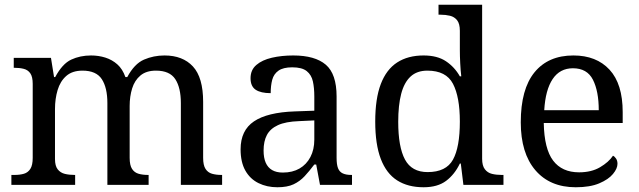

<svg xmlns="http://www.w3.org/2000/svg" viewBox="-20 -780 2697 810"><path d="M28 0V-42H41Q64 -42 81 -47Q98 -52 108 -67.5Q118 -83 118 -114V-426Q118 -456 108 -470.5Q98 -485 80.5 -489.5Q63 -494 41 -494H38V-536H195L208 -455H213Q243 -511 280.5 -528.5Q318 -546 364 -546Q396 -546 424.5 -537Q453 -528 475 -508.5Q497 -489 509 -455H517Q547 -511 587.5 -528.5Q628 -546 674 -546Q751 -546 794 -499.5Q837 -453 837 -350V-114Q837 -83 847 -67.5Q857 -52 874.5 -47Q892 -42 914 -42H917V0H743V-345Q743 -410 719.5 -446Q696 -482 638 -482Q597 -482 572.5 -461.5Q548 -441 537.5 -407Q527 -373 527 -333V-114Q527 -83 537 -67.5Q547 -52 564.5 -47Q582 -42 604 -42H607V0H433V-345Q433 -410 409.5 -446Q386 -482 328 -482Q285 -482 259.5 -459.5Q234 -437 223 -400Q212 -363 212 -320V-109Q212 -80 223.5 -65.5Q235 -51 253.5 -46.5Q272 -42 294 -42H297V0Z M1150 10Q1106 10 1070.5 -7.5Q1035 -25 1015 -60.5Q995 -96 995 -150Q995 -230 1051.5 -268Q1108 -306 1223 -310L1306 -313V-373Q1306 -409 1300 -436.5Q1294 -464 1274 -480Q1254 -496 1213 -496Q1175 -496 1155 -482Q1135 -468 1128.5 -443.5Q1122 -419 1122 -387Q1080 -387 1058.5 -401.5Q1037 -416 1037 -450Q1037 -485 1061.5 -506Q1086 -527 1127 -536.5Q1168 -546 1217 -546Q1309 -546 1354.5 -507Q1400 -468 1400 -373V-114Q1400 -86 1406 -70.5Q1412 -55 1426 -48.5Q1440 -42 1462 -42H1465V0H1330L1314 -86H1306Q1285 -58 1265 -36.5Q1245 -15 1218.5 -2.5Q1192 10 1150 10ZM1173 -52Q1214 -52 1243.5 -69Q1273 -86 1289.5 -117.5Q1306 -149 1306 -191V-272L1242 -269Q1185 -267 1152.5 -252Q1120 -237 1106 -210.5Q1092 -184 1092 -145Q1092 -114 1101 -93.5Q1110 -73 1128 -62.5Q1146 -52 1173 -52Z M1767 10Q1701 10 1655.5 -19Q1610 -48 1586.5 -109.5Q1563 -171 1563 -267Q1563 -364 1586.5 -425.5Q1610 -487 1655.5 -516.5Q1701 -546 1767 -546Q1825 -546 1861.5 -521.5Q1898 -497 1920 -458H1926Q1923 -483 1921.5 -513.5Q1920 -544 1920 -568V-650Q1920 -680 1908.5 -694.5Q1897 -709 1878.5 -713.5Q1860 -718 1838 -718H1830V-760H2014V-110Q2014 -81 2025.5 -66Q2037 -51 2055.5 -46.5Q2074 -42 2096 -42H2104V0H1935L1924 -90H1920Q1898 -44 1862 -17Q1826 10 1767 10ZM1784 -54Q1862 -54 1891 -106.5Q1920 -159 1920 -267Q1920 -371 1891 -426.5Q1862 -482 1783 -482Q1739 -482 1712 -457Q1685 -432 1672.5 -384Q1660 -336 1660 -266Q1660 -160 1688.5 -107Q1717 -54 1784 -54Z M2409 10Q2300 10 2238.5 -62Q2177 -134 2177 -264Q2177 -404 2235 -475Q2293 -546 2399 -546Q2496 -546 2551.5 -486Q2607 -426 2607 -307V-261H2274Q2276 -152 2313.5 -102.5Q2351 -53 2423 -53Q2475 -53 2511.5 -74.5Q2548 -96 2566 -123Q2573 -120 2579 -111Q2585 -102 2585 -89Q2585 -69 2566 -46Q2547 -23 2508 -6.5Q2469 10 2409 10ZM2506 -315Q2506 -395 2481.5 -443.5Q2457 -492 2397 -492Q2342 -492 2311.5 -446.5Q2281 -401 2276 -315Z"/></svg>

Font: Noto Serif Khmer
Style: Regular
Weight: 400
Designer: Danh Hong and the Monotype Design Team
Foundry: Monotype Imaging Inc.
Version: Version 2.003